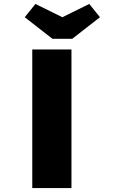

<svg xmlns="http://www.w3.org/2000/svg" viewBox="-20 -950 630 970"><path d="M143 0V-700H341V0ZM245 -754 105 -863 159 -930 295 -863 431 -930 485 -863 345 -754Z"/></svg>

Font: Mach ExtraBold
Style: Regular
Weight: 800
Version: Version 1.002